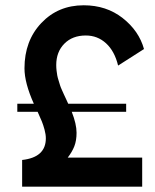

<svg xmlns="http://www.w3.org/2000/svg" viewBox="-20 -700 580 720"><path d="M63 -100.1Q151.9 -109.9 151.9 -181.2Q151.9 -195.8 147 -213.9Q142.1 -231.9 137 -244.4Q131.8 -256.8 121.1 -280.8H44.9V-311H106.9Q71.8 -389.2 71.8 -443.8Q71.8 -546.9 134.8 -613.5Q197.8 -680.2 293.9 -680.2Q378.9 -680.2 439.9 -632.3Q501 -584.5 520 -516.1L422.9 -454.1Q409.7 -508.3 377.7 -537.6Q345.7 -566.9 301.8 -566.9Q251.5 -566.9 221.2 -536.1Q190.9 -505.4 190.9 -456.1Q190.9 -445.8 192.1 -435.3Q193.4 -424.8 194.8 -416.7Q196.3 -408.7 200 -397.2Q203.6 -385.7 205.3 -379.9Q207 -374 212.6 -361.6Q218.3 -349.1 220 -345.2Q221.7 -341.3 228.3 -327.4Q234.9 -313.5 235.8 -311H453.1V-280.8H249Q267.1 -234.9 267.1 -202.1Q267.1 -172.9 258.8 -151.6Q250.5 -130.4 233.9 -108.9H513.2V0H63Z"/></svg>

Font: Cakra Normal
Style: Regular
Weight: 400
Designer: Lucia Kollert, Vojtech Kollert
Foundry: OoM Type
Version: Version 1.000;Glyphs 3.1.1 (3148)